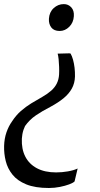

<svg xmlns="http://www.w3.org/2000/svg" viewBox="-27 -769 488 936"><path d="M317 -508Q324 -496 329 -478Q334 -460 336.5 -439Q339 -418 338.5 -395.5Q337.5 -363 323.2 -337.2Q309 -311.5 282.8 -290Q256.5 -268.5 218.5 -248Q178.5 -227.5 147.8 -206.5Q117 -185.5 95 -154.5Q91 -146.5 87.5 -136Q84 -125.5 82 -114Q80 -102.5 79.5 -92.5Q77.5 -42.5 96.2 -5.8Q115 31 153 51.2Q191 71.5 246.5 71.5Q275 71.5 303.8 66.5Q332.5 61.5 351.5 52.5L336.5 115.5Q329.5 122.5 310.2 129.8Q291 137 265 142.2Q239 147.5 211.5 147.5Q144.5 147.5 101 129.8Q57.5 112 33.8 82.2Q10 52.5 1 16.2Q-8 -20 -7 -57Q-6 -93.5 4.5 -123.8Q15 -154 31.5 -177Q51 -207 75 -228Q99 -249 125.5 -265.2Q152 -281.5 179 -296.5Q205 -311.5 222.8 -327.2Q240.5 -343 250 -362.2Q259.5 -381.5 261 -405.5Q262 -423.5 261.2 -443.2Q260.5 -463 258.8 -480.2Q257 -497.5 254 -507.5L311 -509ZM333 -690Q331 -658.5 310.5 -638.2Q290 -618 264 -618Q236 -618 223 -635.2Q210 -652.5 211.5 -677.5Q213.5 -710 234.8 -729.5Q256 -749 284 -749Q306 -749 320.5 -733.2Q335 -717.5 333 -690Z"/></svg>

Font: Merriweather 36pt
Style: Italic
Weight: 400
Italic angle: -7.8°
Version: Version 2.101